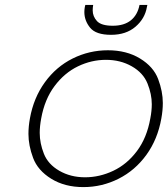

<svg xmlns="http://www.w3.org/2000/svg" viewBox="-20 -755 685 783"><path d="M579 -726Q571 -679 532.5 -646Q494 -613 433 -613Q371 -613 347.5 -642Q324 -671 324 -706Q324 -716 326 -727L328 -735H360Q358 -723 358 -713Q358 -688 375.5 -669Q393 -650 440 -650Q486 -650 513.5 -672Q541 -694 549 -735H581ZM320 8Q244 8 189 -26Q134 -60 115 -111Q96 -162 96 -209Q96 -239 102 -272Q117 -356 163 -419.5Q209 -483 276.5 -516.5Q344 -550 420 -550Q496 -550 551 -516.5Q606 -483 625 -432.5Q644 -382 644 -335Q644 -305 638 -272Q623 -187 577 -123.5Q531 -60 463.5 -26Q396 8 320 8ZM327 -32Q386 -32 442 -58.5Q498 -85 538.5 -139Q579 -193 593 -272Q599 -303 599 -330Q599 -371 581.5 -414.5Q564 -458 517.5 -484.5Q471 -511 412 -511Q353 -511 298 -484.5Q243 -458 202.5 -404Q162 -350 148 -272Q142 -240 142 -213Q142 -171 159 -128Q176 -85 222 -58.5Q268 -32 327 -32Z"/></svg>

Font: Fz Poppins ExtLt
Style: Italic
Weight: 200
Italic angle: -10°
Designer: Ninad Kale (Devanagari), Jonny Pinhorn (Latin)
Foundry: Indian Type Foundry
Version: Vit hóa bi Vntype.Com & FontZin.Com